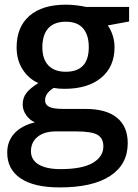

<svg xmlns="http://www.w3.org/2000/svg" viewBox="-20 -570 596 830"><path d="M538.1 -540V-477.1L445.8 -460Q458.5 -442.9 466.8 -418Q475.1 -393.1 475.1 -365.2Q475.1 -281.7 417.5 -233.9Q359.9 -186 258.8 -186Q232.9 -186 211.9 -189.9Q174.8 -167 174.8 -136.2Q174.8 -117.7 192.1 -108.4Q209.5 -99.1 255.9 -99.1H350.1Q439.5 -99.1 485.8 -61Q532.2 -22.9 532.2 48.8Q532.2 140.6 456.5 190.4Q380.9 240.2 237.8 240.2Q127.4 240.2 69.3 201.2Q11.2 162.1 11.2 89.8Q11.2 40 42.7 6.1Q74.2 -27.8 130.9 -41Q107.9 -50.8 93 -72.5Q78.1 -94.2 78.1 -118.2Q78.1 -148.4 95.2 -169.4Q112.3 -190.4 146 -210.9Q104 -229 77.9 -269.8Q51.8 -310.5 51.8 -365.2Q51.8 -453.1 107.2 -501.5Q162.6 -549.8 265.1 -549.8Q288.1 -549.8 313.2 -546.6Q338.4 -543.5 351.1 -540ZM113.8 84Q113.8 121.1 147.2 141.1Q180.7 161.1 241.2 161.1Q335 161.1 380.9 134.3Q426.8 107.4 426.8 63Q426.8 27.8 401.6 12.9Q376.5 -2 308.1 -2H221.2Q171.9 -2 142.8 21.2Q113.8 44.4 113.8 84ZM163.1 -365.2Q163.1 -314.5 189.2 -287.1Q215.3 -259.8 264.2 -259.8Q363.8 -259.8 363.8 -366.2Q363.8 -418.9 339.1 -447.5Q314.5 -476.1 264.2 -476.1Q214.4 -476.1 188.7 -447.8Q163.1 -419.4 163.1 -365.2Z"/></svg>

Font: f41947593470240   
Style: Regular
Weight: 600
Foundry: Ascender Corporation
Version: Version 1.10